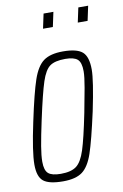

<svg xmlns="http://www.w3.org/2000/svg" viewBox="-81 -733 505 789"><g transform="rotate(-10 172.0 -338.5)"><path d="M13 -80Q13 -133 39 -254Q64 -372 82 -424.5Q100 -477 128 -497.5Q156 -518 209 -518Q267 -518 290 -498Q313 -478 313 -424Q313 -379 287 -254Q261 -136 243.5 -84.5Q226 -33 198.5 -12.5Q171 8 118 8Q60 8 36.5 -10.5Q13 -29 13 -80ZM252 -254Q263 -310 271 -355Q279 -400 279 -423Q279 -460 264 -473Q249 -486 213 -486Q170 -486 149 -471Q128 -456 113 -410.5Q98 -365 74 -254Q60 -189 53.5 -150Q47 -111 47 -86Q47 -50 62 -37Q77 -24 114 -24Q157 -24 179 -40.5Q201 -57 216 -103.5Q231 -150 252 -254ZM145 -624 158 -685H199L186 -624ZM290 -624 303 -685H344L331 -624Z"/></g></svg>

Font: Saira Ultra Condensed Thin
Style: Italic
Weight: 100
Width: 1
Italic angle: -12°
Designer: Hector Gatti with collaboration of the Omnibus-Type team
Foundry: Omnibus-Type
Version: Version 1.001; ttfautohint (v1.8)